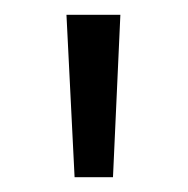

<svg xmlns="http://www.w3.org/2000/svg" viewBox="-20 -770 254 260"><path d="M81 -530 70 -750H143L133 -530Z"/></svg>

Font: Red Hat Text
Style: Regular
Weight: 400
Designer: Pentagram, MCKL
Foundry: MCKL
Version: Version 1.030